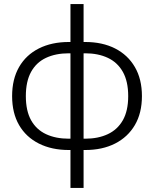

<svg xmlns="http://www.w3.org/2000/svg" viewBox="-20 -731 762 951"><path d="M321 12Q236 12 172.5 -20Q109 -52 74.5 -111.5Q40 -171 40 -255Q40 -339 74.5 -399Q109 -459 172.5 -491Q236 -523 321 -523H402Q487 -523 550 -491Q613 -459 648 -399Q683 -339 683 -255Q683 -171 648 -111.5Q613 -52 550 -20Q487 12 402 12ZM321 -44H402Q466 -44 514 -66.5Q562 -89 588.5 -135.5Q615 -182 615 -255Q615 -328 588.5 -375Q562 -422 514 -444.5Q466 -467 402 -467H321Q256 -467 208 -444.5Q160 -422 134 -375Q108 -328 108 -255Q108 -182 134 -135.5Q160 -89 208 -66.5Q256 -44 321 -44ZM329 200V-10V-22V-489V-503V-711H394V-502V-487V-21V-7V200Z"/></svg>

Font: TikTok Sans 24pt Light
Style: Regular
Weight: 300
Version: Version 4.000